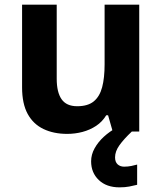

<svg xmlns="http://www.w3.org/2000/svg" viewBox="-20 -566 697 826"><path d="M579 -546V0H465L445 -70H437Q420 -42 393.5 -24.5Q367 -7 335 1.5Q303 10 269 10Q211 10 167 -11Q123 -32 99 -76Q75 -120 75 -190V-546H224V-227Q224 -169 245 -139Q266 -109 312 -109Q358 -109 383.5 -130Q409 -151 419.5 -191Q430 -231 430 -289V-546ZM475 111Q475 131 486 141Q497 151 514 151Q530 151 545 148Q560 145 570 142V229Q554 233 536 236.5Q518 240 494 240Q438 240 405 208.5Q372 177 372 128Q372 99 387 72Q402 45 426.5 22.5Q451 0 482 -17L547 0Q513 32 494 58.5Q475 85 475 111Z"/></svg>

Font: Noto Sans Gurmukhi
Style: Regular
Weight: 400
Designer: Jelle Bosma - Monotype Design Team
Foundry: Monotype Imaging Inc.
Version: Version 2.003